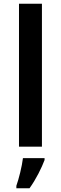

<svg xmlns="http://www.w3.org/2000/svg" viewBox="-20 -780 324 1021"><path d="M203 0V-760H81V0ZM217 71V61H102C97 104 80 172 67 208V221H137C172 173 202 111 217 71Z"/></svg>

Font: Noto Sans Kayah Li SemiBold
Style: Regular
Weight: 600
Designer: Monotype Design Team, Sérgio Martins
Foundry: Monotype Imaging Inc.
Version: Version 2.002